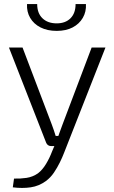

<svg xmlns="http://www.w3.org/2000/svg" viewBox="-20 -719 563 945"><path d="M499 -485 295 34Q287 55 274.5 80.5Q262 106 245.5 130.5Q229 155 206 172Q172 197 131 203Q90 209 43 203L49 160Q80 161 110.5 156.5Q141 152 167 134Q189 117 206.5 88Q224 59 236 27L259 -27Q266 -46 273.5 -67.5Q281 -89 288 -107L431 -485ZM91 -485 235 -106Q240 -92 245 -78Q250 -64 254 -50H276L253 0H232Q223 0 216.5 -4.5Q210 -9 207 -17L24 -485ZM352 -699H403Q405 -661 387.5 -631Q370 -601 337.5 -584Q305 -567 259 -567Q213 -567 179.5 -584Q146 -601 128.5 -631Q111 -661 113 -699H163Q163 -654 189 -629Q215 -604 259 -604Q302 -604 327 -629Q352 -654 352 -699Z"/></svg>

Font: Exo 2 Light
Style: Regular
Weight: 300
Designer: Natanael Gama
Foundry: Natanael Gama
Version: Version 2.010